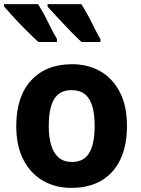

<svg xmlns="http://www.w3.org/2000/svg" viewBox="-33 -902 683 933"><path d="M314 11Q236 11 175.5 -24Q115 -59 80.5 -126Q46 -193 46 -290Q46 -433 118.5 -511.5Q191 -590 317 -590Q394 -590 454 -556Q514 -522 549 -455Q584 -388 584 -289Q584 -197 553 -129.5Q522 -62 461.5 -25.5Q401 11 314 11ZM317 -115Q375 -115 401 -159.5Q427 -204 427 -289Q427 -347 415.5 -386Q404 -425 379 -444.5Q354 -464 315 -464Q257 -464 230.5 -421Q204 -378 204 -289Q204 -236 215.5 -197Q227 -158 252 -136.5Q277 -115 317 -115ZM154 -698Q130 -719 97.5 -751.5Q65 -784 35 -816.5Q5 -849 -13 -870V-882H152Q180 -837 202.5 -790.5Q225 -744 244 -712V-698ZM363 -698Q340 -719 308.5 -751.5Q277 -784 247 -816.5Q217 -849 198 -870V-882H362Q391 -837 413.5 -790.5Q436 -744 455 -712V-698Z"/></svg>

Font: Menbere
Style: Regular
Weight: 400
Designer: Aleme Tadesse
Foundry: Sorkin Type Co
Version: Version 1.000